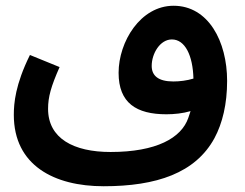

<svg xmlns="http://www.w3.org/2000/svg" viewBox="-20 -459 850 667"><path d="M340 188C524 188 659 142 725 21C753 -31 769 -98 769 -178C769 -315 704 -439 583 -439C468 -439 392 -314 392 -206C392 -101 454 -62 558 -62C585 -62 615 -65 642 -73C639 -65 637 -57 634 -49C610 20 524 69 364 69C236 69 147 22 147 -81C147 -122 157 -158 187 -226L84 -268C33 -165 28 -100 28 -60C28 116 169 188 340 188ZM507 -230C507 -273 536 -322 577 -322C623 -322 650 -266 652 -186C629 -179 604 -176 582 -176C530 -176 507 -196 507 -230Z"/></svg>

Font: Noto Sans Arabic UI SmBd
Style: Regular
Weight: 600
Designer: Monotype Design Team, Nadine Chahine and Nizar Qandah
Foundry: Monotype Imaging Inc.
Version: Version 2.010